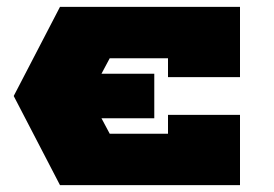

<svg xmlns="http://www.w3.org/2000/svg" viewBox="-20 -540 800 560"><path d="M470 -150V-205H680V0H155L20 -260L155 -520H680V-315H470V-370H300L276 -325H430V-195H276L300 -150Z"/></svg>

Font: Imperial One
Style: Regular
Weight: 400
Designer: Jovanny Lemonad
Foundry: Jovanny Lemonad
Version: Version 1.000